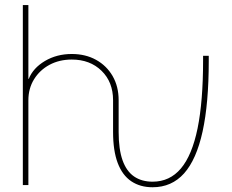

<svg xmlns="http://www.w3.org/2000/svg" viewBox="-20 -748 936 776"><path d="M596.7 8.8Q546.4 8.8 510.5 -15.4Q474.6 -39.6 455.8 -89.1Q437 -138.7 437 -214.8V-342.8Q437 -416.5 390.4 -461.9Q343.8 -507.3 270 -507.3Q219.7 -507.3 180.2 -486.1Q140.6 -464.8 117.7 -427.7Q94.7 -390.6 94.7 -342.8V0H72.3V-727.5H94.7V-429.2H96.2Q113.8 -473.1 161.6 -501.5Q209.5 -529.8 270 -529.8Q325.7 -529.8 368.4 -506.1Q411.1 -482.4 435.3 -440.4Q459.5 -398.4 459.5 -342.8V-214.8Q459.5 -145 475.3 -100.3Q491.2 -55.7 522 -34.7Q552.7 -13.7 596.7 -13.7Q666 -13.7 711.2 -67.1Q756.3 -120.6 778.6 -229.5Q800.8 -338.4 800.8 -503.9V-522.5H823.7V-502Q823.7 -330.1 798.8 -216.6Q773.9 -103 723.9 -47.1Q673.8 8.8 596.7 8.8Z"/></svg>

Font: Inter 28pt Thin
Style: Regular
Weight: 250
Designer: Rasmus Andersson
Foundry: rsms
Version: Version 4.001;git-66647c0bb